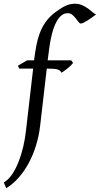

<svg xmlns="http://www.w3.org/2000/svg" viewBox="-69 -762 530 1019"><path d="M440.9 -685.1Q430.7 -677.7 418.9 -669.2Q407.2 -660.6 396 -653.6Q384.8 -646.5 375.2 -641.8Q365.7 -637.2 359.9 -637.2Q353.5 -637.2 347.2 -645.8Q340.8 -654.3 333 -664.6Q325.2 -674.8 314.9 -683.3Q304.7 -691.9 291 -691.9Q272.5 -691.9 258.3 -680.9Q244.1 -669.9 233.4 -651.6Q222.7 -633.3 214.8 -609.6Q207 -585.9 201.7 -560.5Q196.3 -535.2 192.9 -510.3Q189.5 -485.4 187 -464.8L184.1 -441.9H309.1L318.8 -428.2Q314 -421.4 305.7 -413.3Q297.4 -405.3 288.1 -397.9Q278.8 -390.6 270.3 -384.5Q261.7 -378.4 256.8 -376Q254.4 -382.8 249.3 -387Q244.1 -391.1 235.4 -393.6Q226.6 -396 213.4 -397Q200.2 -397.9 182.1 -397.9H179.2L144 -94.2Q137.7 -40.5 122.3 9.5Q106.9 59.6 83.7 102.8Q60.5 146 30.3 180.4Q0 214.8 -36.1 236.8L-48.8 206.1Q-24.4 192.4 -4.6 163.1Q15.1 133.8 30 95.7Q44.9 57.6 54.7 14.9Q64.5 -27.8 68.8 -67.9L106.9 -397.9H33.2L25.9 -413.1L75.2 -441.9H111.8Q116.7 -481 123.3 -517.1Q129.9 -553.2 141.8 -585.4Q153.8 -617.7 173.6 -645.8Q193.4 -673.8 224.1 -696.8Q237.3 -706.1 249.5 -714.4Q261.7 -722.7 274.4 -729Q287.1 -735.4 300.5 -738.8Q314 -742.2 329.1 -742.2Q350.6 -742.2 367.9 -734.1Q385.3 -726.1 398.9 -716.1Q412.6 -706.1 423.1 -696.8Q433.6 -687.5 440.9 -685.1Z"/></svg>

Font: Gentium Plus CyrE
Style: Italic
Weight: 400
Italic angle: -8°
Designer: J. Victor Gaultney, Annie Olsen, Iska Routamaa, Becca Hirsbrunner
Foundry: SIL International
Version: Version 5.000